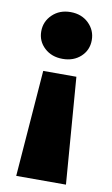

<svg xmlns="http://www.w3.org/2000/svg" viewBox="-82 -593 460 790"><g transform="rotate(10 148.0 -197.5)"><path d="M78.6 -290.6H217.2L252 154H44.2ZM42.3 -449.9Q42.3 -491 72.2 -519.8Q102.1 -548.6 148.1 -548.6Q194.1 -548.6 223.8 -519.8Q253.4 -491 253.4 -449.9Q253.4 -408.2 223.8 -380.7Q194.1 -353.2 148.1 -353.2Q102.1 -353.2 72.2 -380.9Q42.3 -408.7 42.3 -449.9Z"/></g></svg>

Font: iiserrat Thin
Style: Regular
Weight: 100
Designer: Akira Ohta
Foundry: Akira Ohta
Version: Version 1.200;Glyphs 3.3.1 (3343)